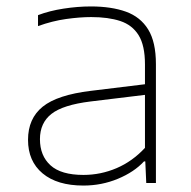

<svg xmlns="http://www.w3.org/2000/svg" viewBox="-20 -568 593 596"><path d="M239 8Q157.5 8 112.2 -29.8Q67 -67.5 67 -134Q67 -200 112.5 -236.8Q158 -273.5 262 -286L430 -306.5V-368Q430 -427 410.2 -458.8Q390.5 -490.5 353.2 -502.8Q316 -515 263 -515Q228 -515 185.2 -509Q142.5 -503 98 -487V-521Q133.5 -534.5 177.2 -541.2Q221 -548 262 -548Q325.5 -548 370.8 -531.8Q416 -515.5 440 -476.5Q464 -437.5 464 -369V0H434L431 -67H427Q396.5 -34 346 -13Q295.5 8 239 8ZM104 -136Q104 -84.5 136.8 -54.8Q169.5 -25 239 -25Q292.5 -25 341.8 -46Q391 -67 430 -109V-273.5L261 -253Q175.5 -242.5 139.8 -214.5Q104 -186.5 104 -136Z"/></svg>

Font: Encode Sans Expanded Thin
Style: Regular
Weight: 100
Width: 7
Designer: Multiple Designers
Foundry: Impallari Type
Version: Version 3.000; ttfautohint (v1.8.3) -l 8 -r 50 -G 200 -x 14 